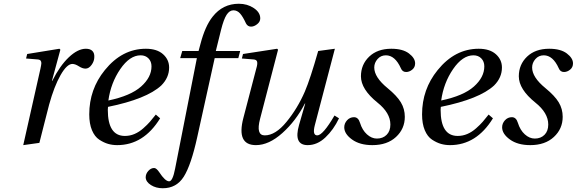

<svg xmlns="http://www.w3.org/2000/svg" viewBox="-20 -762 3076 1024"><path d="M104 12 196 -397Q200 -416 200.5 -424Q201 -432 197 -438Q193 -444 181 -445L119 -450L125 -474L297 -502L302 -497L257 -331H259Q299 -411 347 -456.5Q395 -502 438 -502Q461 -502 472.5 -490.5Q484 -479 483 -458Q483 -436 468.5 -416Q454 -396 436 -396Q420 -396 400.5 -408.5Q381 -421 366 -421Q337 -421 303 -361.5Q269 -302 242 -204Q233 -172 215 -98.5Q197 -25 190 0Z M456 -152Q456 -286 539 -388Q631 -502 758 -502Q817 -502 849.5 -473Q882 -444 882 -402Q882 -348 840 -306Q762 -234 556 -192Q555 -185 555 -176Q555 -37 646 -37Q673 -37 697.5 -47.5Q722 -58 744 -77.5Q766 -97 779.5 -112.5Q793 -128 811 -151L834 -131Q746 12 605 12Q580 12 557 5.5Q534 -1 509.5 -17Q485 -33 470.5 -67.5Q456 -102 456 -152ZM558 -226Q677 -251 732.5 -300.5Q788 -350 788 -408Q788 -434 772 -450.5Q756 -467 730 -467Q672 -467 621.5 -393.5Q571 -320 558 -226Z M757 184Q757 165 771 149.5Q785 134 802 134Q814 134 829 156Q861 205 882 205Q901 205 914 137L1030 -452H941L952 -490H1039L1049 -527Q1074 -623 1114 -673Q1168 -742 1254 -742Q1299 -742 1333.5 -719Q1368 -696 1368 -664Q1368 -646 1351.5 -633Q1335 -620 1319 -620Q1301 -620 1292 -637Q1275 -674 1260 -690.5Q1245 -707 1225 -707Q1204 -707 1188.5 -683Q1173 -659 1159 -603L1131 -490H1261L1251 -452H1125L1032 -31Q999 119 960 180.5Q921 242 848 242Q812 242 785 225Q758 208 757 184Z M1270 -450 1276 -474 1458 -502 1463 -497 1367 -128Q1344 -40 1392 -40Q1449 -40 1508 -112Q1567 -184 1606 -274Q1635 -342 1677 -490L1766 -502L1659 -94Q1645 -40 1672 -40Q1702 -40 1764 -146L1788 -131Q1759 -70 1715.5 -29Q1672 12 1621 12Q1544 12 1575 -96L1608 -210H1606Q1558 -117 1486 -52.5Q1414 12 1345 12Q1240 12 1278 -133L1347 -397Q1354 -420 1351.5 -432Q1349 -444 1332 -445Z M1816 -83Q1816 -104 1831 -120.5Q1846 -137 1868 -137Q1891 -137 1900 -107Q1912 -68 1937 -45.5Q1962 -23 1990 -23Q2022 -23 2042 -43Q2062 -63 2062 -98Q2062 -160 1993 -215Q1905 -286 1905 -355Q1905 -418 1949 -460Q1993 -502 2067 -502Q2128 -502 2161 -477Q2194 -452 2194 -424Q2194 -403 2178.5 -390.5Q2163 -378 2146 -378Q2126 -378 2118 -398Q2087 -467 2038 -467Q2011 -467 1993.5 -447Q1976 -427 1976 -402Q1976 -350 2047 -292Q2097 -251 2118 -216Q2139 -181 2139 -139Q2139 -75 2092 -31.5Q2045 12 1966 12Q1899 12 1857.5 -18Q1816 -48 1816 -83Z M2231 -152Q2231 -286 2314 -388Q2406 -502 2533 -502Q2592 -502 2624.5 -473Q2657 -444 2657 -402Q2657 -348 2615 -306Q2537 -234 2331 -192Q2330 -185 2330 -176Q2330 -37 2421 -37Q2448 -37 2472.5 -47.5Q2497 -58 2519 -77.5Q2541 -97 2554.5 -112.5Q2568 -128 2586 -151L2609 -131Q2521 12 2380 12Q2355 12 2332 5.5Q2309 -1 2284.5 -17Q2260 -33 2245.5 -67.5Q2231 -102 2231 -152ZM2333 -226Q2452 -251 2507.5 -300.5Q2563 -350 2563 -408Q2563 -434 2547 -450.5Q2531 -467 2505 -467Q2447 -467 2396.5 -393.5Q2346 -320 2333 -226Z M2658 -83Q2658 -104 2673 -120.5Q2688 -137 2710 -137Q2733 -137 2742 -107Q2754 -68 2779 -45.5Q2804 -23 2832 -23Q2864 -23 2884 -43Q2904 -63 2904 -98Q2904 -160 2835 -215Q2747 -286 2747 -355Q2747 -418 2791 -460Q2835 -502 2909 -502Q2970 -502 3003 -477Q3036 -452 3036 -424Q3036 -403 3020.5 -390.5Q3005 -378 2988 -378Q2968 -378 2960 -398Q2929 -467 2880 -467Q2853 -467 2835.5 -447Q2818 -427 2818 -402Q2818 -350 2889 -292Q2939 -251 2960 -216Q2981 -181 2981 -139Q2981 -75 2934 -31.5Q2887 12 2808 12Q2741 12 2699.5 -18Q2658 -48 2658 -83Z"/></svg>

Font: Lingua Franca
Style: Italic
Weight: 400
Italic angle: -13°
Version: Version 1.19